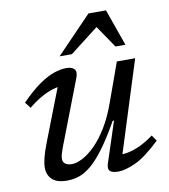

<svg xmlns="http://www.w3.org/2000/svg" viewBox="-80 -767 744 846"><g transform="rotate(-10 291.5 -344.5)"><path d="M341.5 -31.5 401.5 -214.5H395.5Q354.5 -142 321 -97.2Q287.5 -52.5 259.2 -29.5Q231 -6.5 205.2 1.8Q179.5 10 153 10Q107 10 86 -10.2Q65 -30.5 65 -63Q65 -80.5 71 -105.5Q77 -130.5 93 -172L193 -430L207 -404.5Q187 -405.5 161.8 -398Q136.5 -390.5 108 -374.5Q79.5 -358.5 49.5 -334L29 -360.5Q76 -408.5 113.2 -434Q150.5 -459.5 180.2 -469.2Q210 -479 233.5 -479Q260.5 -479 270.8 -466.2Q281 -453.5 269 -424L157.5 -134.5Q152.5 -120.5 149.2 -108.8Q146 -97 146 -88.5Q146 -73.5 156.5 -65.8Q167 -58 186.5 -58Q206.5 -58 233.5 -71.8Q260.5 -85.5 290 -114.5Q319.5 -143.5 347.5 -189.5Q375.5 -235.5 398 -299.5L459 -469H541L405 -39L394.5 -62.5Q414.5 -60.5 440 -65.8Q465.5 -71 494.5 -84.8Q523.5 -98.5 553.5 -121L571.5 -95Q505.5 -32 459.2 -11Q413 10 382 10Q354 10 344.5 0Q335 -10 341.5 -31.5ZM214.5 -535 372.5 -699H451L509 -535H464.5L391 -643H409L269.5 -535Z"/></g></svg>

Font: Newsreader 12pt
Style: Italic
Weight: 400
Italic angle: -17°
Version: Version 1.003